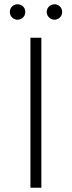

<svg xmlns="http://www.w3.org/2000/svg" viewBox="-20 -876 335 896"><path d="M122 0V-700H173V0ZM234 -784Q220 -784 209 -794.5Q198 -805 198 -820Q198 -836 209 -846Q220 -856 234 -856Q249 -856 259.5 -846Q270 -836 270 -820Q270 -805 259.5 -794.5Q249 -784 234 -784ZM62 -784Q47 -784 36.5 -794.5Q26 -805 26 -820Q26 -836 36.5 -846Q47 -856 62 -856Q77 -856 87.5 -846Q98 -836 98 -820Q98 -805 87.5 -794.5Q77 -784 62 -784Z"/></svg>

Font: Modern
Style: Regular
Weight: 300
Designer: Julieta Ulanovsky
Foundry: Julieta Ulanovsky
Version: Version 8.000